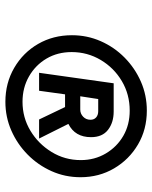

<svg xmlns="http://www.w3.org/2000/svg" viewBox="52 -876 552 695"><g transform="rotate(90 327.5 -528.0)"><path d="M348 -272Q280 -272 225 -304Q170 -336 138.5 -390.5Q107 -445 107 -513Q107 -568 128.5 -617Q150 -666 188 -703.5Q226 -741 275 -762.5Q324 -784 380 -784Q448 -784 502.5 -752Q557 -720 589 -665.5Q621 -611 621 -544Q621 -488 599 -439Q577 -390 539 -352.5Q501 -315 452 -293.5Q403 -272 348 -272ZM348 -334Q405 -334 452.5 -362.5Q500 -391 529.5 -439Q559 -487 559 -545Q559 -595 535 -635.5Q511 -676 471 -699Q431 -722 380 -722Q321 -722 273 -693.5Q225 -665 196.5 -617Q168 -569 168 -512Q168 -461 191.5 -421Q215 -381 256 -357.5Q297 -334 348 -334ZM243 -394 281 -664H383Q423 -664 449.5 -643.5Q476 -623 476 -582Q476 -524 428 -500L481 -394H412L367 -488H321L308 -394ZM328 -543H376Q391 -543 402 -553.5Q413 -564 413 -580Q413 -593 404.5 -600.5Q396 -608 382 -608H338Z"/></g></svg>

Font: Plus Jakarta Sans Medium
Style: Italic
Weight: 500
Italic angle: -8°
Designer: Gumpita Rahayu
Foundry: Tokotype
Version: Version 2.071; ttfautohint (v1.8.4.7-5d5b);gftools[0.9.29]